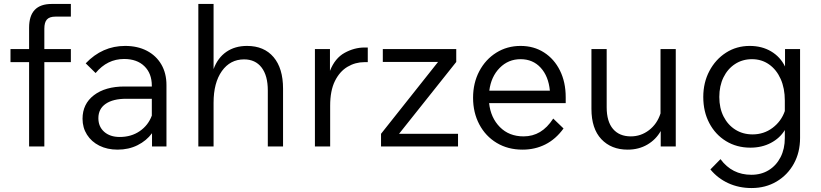

<svg xmlns="http://www.w3.org/2000/svg" viewBox="-20 -740 4147 970"><path d="M204 0H127V-426H33V-492H127V-600Q127 -720 241 -720H338V-656H260Q230 -656 217 -641.5Q204 -627 204 -595V-492H338V-426H204Z M574 16Q522 16 482 -4Q442 -24 419.5 -59.5Q397 -95 397 -140Q397 -215 454.5 -259Q512 -303 609 -303H747V-307Q747 -369 709.5 -405.5Q672 -442 607 -442Q522 -442 463 -371L413 -420Q497 -508 612 -508Q675 -508 722 -483.5Q769 -459 795 -414.5Q821 -370 821 -310V0H748V-67Q720 -29 675 -6.5Q630 16 574 16ZM585 -48Q643 -48 686 -77.5Q729 -107 747 -156V-241H618Q551 -241 514 -215.5Q477 -190 477 -143Q477 -100 506.5 -74Q536 -48 585 -48Z M1410 0H1333V-283Q1333 -358 1301.5 -399Q1270 -440 1213 -440Q1143 -440 1101 -381Q1059 -322 1059 -221V0H982V-720H1059V-391Q1080 -448 1123.5 -478Q1167 -508 1228 -508Q1314 -508 1362 -451.5Q1410 -395 1410 -292Z M1838 -500V-426H1821Q1775 -426 1735.5 -402.5Q1696 -379 1672 -330.5Q1648 -282 1648 -206V0H1571V-492H1647V-382Q1672 -446 1721 -473Q1770 -500 1822 -500Z M2294 0H1905V-64L2193 -427H1914V-492H2285V-427L1996 -64H2294Z M2775 -141 2827 -91Q2788 -37 2735.5 -10.5Q2683 16 2620 16Q2546 16 2489.5 -18Q2433 -52 2401.5 -111.5Q2370 -171 2370 -246Q2370 -321 2401.5 -380.5Q2433 -440 2487.5 -474Q2542 -508 2610 -508Q2677 -508 2728.5 -475Q2780 -442 2809 -383.5Q2838 -325 2838 -249V-219H2451Q2459 -145 2505.5 -98Q2552 -51 2625 -51Q2671 -51 2708 -73Q2745 -95 2775 -141ZM2610 -441Q2548 -441 2504.5 -397Q2461 -353 2452 -282H2758Q2751 -355 2711.5 -398Q2672 -441 2610 -441Z M3394 0H3318V-78Q3294 -35 3250.5 -9.5Q3207 16 3151 16Q3068 16 3018 -37Q2968 -90 2968 -190V-492H3045V-198Q3045 -126 3077 -88.5Q3109 -51 3167 -51Q3218 -51 3259 -82.5Q3300 -114 3317 -167V-492H3394Z M4022 -43Q4022 30 3990.5 87Q3959 144 3903.5 177Q3848 210 3777 210Q3713 210 3659.5 185.5Q3606 161 3569 116L3620 64Q3678 143 3776 143Q3826 143 3864 119.5Q3902 96 3923.5 54Q3945 12 3945 -43V-83Q3920 -42 3874.5 -18Q3829 6 3771 6Q3702 6 3648 -27Q3594 -60 3563.5 -118Q3533 -176 3533 -250Q3533 -323 3564 -381.5Q3595 -440 3648 -474Q3701 -508 3768 -508Q3829 -508 3875.5 -480.5Q3922 -453 3946 -404V-492H4022ZM3614 -250Q3614 -194 3635.5 -151.5Q3657 -109 3695 -85Q3733 -61 3782 -61Q3839 -61 3883 -94Q3927 -127 3945 -179V-232Q3945 -294 3924 -341Q3903 -388 3865.5 -414.5Q3828 -441 3779 -441Q3731 -441 3693.5 -416.5Q3656 -392 3635 -349Q3614 -306 3614 -250Z"/></svg>

Font: Wix Madefor Text
Style: Regular
Weight: 400
Designer: Dalton Maag Ltd
Foundry: Dalton Maag Ltd
Version: Version 3.100